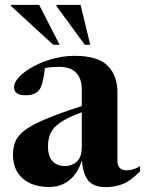

<svg xmlns="http://www.w3.org/2000/svg" viewBox="-20 -752 592 784"><path d="M552 -52.5Q514 -13.5 482 -0.8Q450 12 411.5 12Q362 12 340.2 -15Q318.5 -42 314.5 -98Q298.5 -45 263.8 -16.8Q229 11.5 181.5 11.5Q112.5 11.5 72.8 -23.2Q33 -58 33 -120Q33 -150.5 43 -174.8Q53 -199 82 -220.8Q111 -242.5 166.8 -266Q222.5 -289.5 314 -319V-387Q314 -430.5 291 -454.8Q268 -479 221.5 -479Q188.5 -479 163.5 -474Q159.5 -440 154 -418Q148.5 -396 140.5 -385.5Q123.5 -363 84.5 -363Q37.5 -363 37.5 -395Q37.5 -417 59.5 -439.5Q81.5 -462 117.5 -481.2Q153.5 -500.5 197.2 -512.2Q241 -524 285 -524Q380 -524 419.8 -483.5Q459.5 -443 459.5 -374.5V-96Q459.5 -75 469.5 -65.8Q479.5 -56.5 496 -56.5Q524 -56.5 552 -73.5ZM176 -154.5Q176 -112.5 195.2 -93.2Q214.5 -74 244 -74Q275.5 -74 294.8 -93.2Q314 -112.5 314 -152V-293.5Q255.5 -272 226 -251.5Q196.5 -231 186.2 -207.8Q176 -184.5 176 -154.5ZM223.5 -569H197.5L25 -727.5V-732H140ZM348.5 -569H326L210.5 -727.5V-732H309Z"/></svg>

Font: Newsreader 72pt SemiBold
Style: Regular
Weight: 600
Designer: Hugues Gentile
Foundry: Production Type
Version: Version 1.003; ttfautohint (v1.8.3)